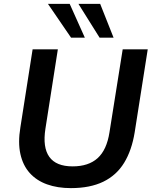

<svg xmlns="http://www.w3.org/2000/svg" viewBox="-20 -959 785 989"><path d="M345 10Q276 10 222 -9.5Q168 -29 133 -68Q98 -107 85 -166Q72 -225 85 -303L148 -705H278L214 -296Q199 -200 234 -151Q269 -102 354 -102Q436 -102 483 -144.5Q530 -187 544 -278L612 -705H741L674 -279Q659 -185 619.5 -120.5Q580 -56 512 -23Q444 10 345 10ZM493 -765 384 -939H496L565 -765ZM346 -765 227 -939H339L417 -765Z"/></svg>

Font: Nunito Sans 11pt
Style: Bold Italic
Weight: 700
Italic angle: -9°
Version: Version 3.101;gftools[0.9.27]